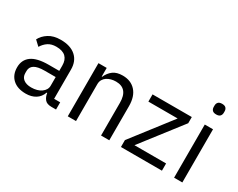

<svg xmlns="http://www.w3.org/2000/svg" viewBox="-94 -1171 2003 1614"><g transform="rotate(30 908.0 -364.0)"><path d="M460 0Q415 0 395.5 -24Q376 -48 371 -84H366Q349 -36 310 -12Q271 12 217 12Q135 12 89.5 -30Q44 -72 44 -144Q44 -217 97.5 -256Q151 -295 264 -295H366V-346Q366 -401 336 -430Q306 -459 244 -459Q197 -459 165.5 -438Q134 -417 113 -382L65 -427Q86 -469 132 -498.5Q178 -528 248 -528Q342 -528 394 -482Q446 -436 446 -354V-70H505V0ZM230 -56Q260 -56 285 -63Q310 -70 328 -83Q346 -96 356 -113Q366 -130 366 -150V-235H260Q191 -235 159.5 -215Q128 -195 128 -157V-136Q128 -98 155.5 -77Q183 -56 230 -56Z M619 0V-516H699V-432H703Q722 -476 756.5 -502Q791 -528 849 -528Q929 -528 975.5 -476.5Q1022 -425 1022 -331V0H942V-317Q942 -456 825 -456Q801 -456 778.5 -450Q756 -444 738 -432Q720 -420 709.5 -401.5Q699 -383 699 -358V0Z M1135 0V-67L1428 -446H1144V-516H1525V-456L1226 -70H1533V0Z M1691 -637Q1665 -637 1653.5 -649.5Q1642 -662 1642 -682V-695Q1642 -715 1653.5 -727.5Q1665 -740 1691 -740Q1717 -740 1728.5 -727.5Q1740 -715 1740 -695V-682Q1740 -662 1728.5 -649.5Q1717 -637 1691 -637ZM1651 -516H1731V0H1651Z"/></g></svg>

Font: Aneliza
Style: Regular
Weight: 400
Designer: Mike Abbink, Paul van der Laan, Pieter van Rosmalen
Foundry: Bold Monday
Version: Version 3.001;September 8, 2019;FontCreator 11.5.0.2425 64-b